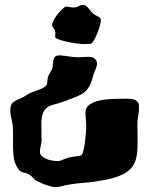

<svg xmlns="http://www.w3.org/2000/svg" viewBox="-20 -690 612 784"><path d="M32.2 -173.8Q31.2 -188 26.6 -205.3Q22 -222.7 22 -240.2Q22 -252.9 24.9 -260.3Q27.8 -267.6 34.2 -272.7Q40.5 -277.8 49.8 -282Q59.1 -286.1 71.8 -292Q81.1 -296.4 88.6 -301.8Q96.2 -307.1 103 -310.1Q114.3 -314.9 125 -318.6Q135.7 -322.3 144.8 -325.9Q153.8 -329.6 160.6 -334Q167.5 -338.4 170.9 -344.2Q172.9 -347.2 173.3 -357.7Q173.8 -368.2 176.8 -377.9Q180.2 -386.2 185.3 -394.3Q190.4 -402.3 192.9 -409.2Q195.8 -418.9 196.3 -428.7Q196.8 -438.5 198.5 -446.3Q200.2 -454.1 205.6 -459Q210.9 -463.9 224.1 -463.9Q231.4 -463.9 240.5 -462.6Q249.5 -461.4 259 -460Q268.6 -458.5 278.6 -457.3Q288.6 -456.1 297.9 -456.1Q309.1 -456.1 320.6 -457Q332 -458 341.8 -458Q358.4 -458 367.2 -450.4Q376 -442.9 376 -431.2Q376 -419.9 371.1 -408.9Q366.2 -397.9 362.8 -388.2Q358.9 -374.5 355.2 -362.8Q351.6 -351.1 346.4 -340.8Q341.3 -330.6 334 -322.3Q326.7 -314 315.9 -307.1Q300.8 -297.9 277.8 -289.6Q254.9 -281.2 232.9 -272.9Q214.4 -266.6 199 -262.9Q183.6 -259.3 172.6 -251.2Q161.6 -243.2 155.3 -227.5Q148.9 -211.9 148.9 -182.1Q148.9 -163.6 149.4 -144.5Q149.9 -125.5 149.9 -112.8Q148.9 -104.5 146 -92.5Q143.1 -80.6 143.1 -70.8Q143.1 -60.5 150.4 -53.2Q157.7 -45.9 168.7 -41.3Q179.7 -36.6 192.9 -34.4Q206.1 -32.2 217.8 -32.2Q222.7 -32.2 226.8 -33.9Q231 -35.6 236.1 -37.8Q241.2 -40 248.5 -42.7Q255.9 -45.4 267.1 -47.9Q272.9 -49.3 280.3 -50.3Q287.6 -51.3 294.2 -52Q300.8 -52.7 305.9 -54Q311 -55.2 313 -57.1Q317.4 -61.5 321 -77.1Q324.7 -92.8 327.1 -111.1Q329.6 -129.4 330.8 -146.5Q332 -163.6 332 -170.9Q332 -186.5 330.6 -202.4Q329.1 -218.3 329.1 -231Q329.1 -251.5 345.7 -262.9Q362.3 -274.4 387.5 -279.8Q412.6 -285.2 442.1 -286.1Q471.7 -287.1 497.1 -287.1Q506.8 -287.1 515.9 -286.1Q524.9 -285.2 532 -281.7Q539.1 -278.3 543.5 -272Q547.9 -265.6 547.9 -254.9Q547.9 -233.9 544.4 -217Q541 -200.2 541 -182.1Q541 -168 541.5 -153.6Q542 -139.2 542 -125Q542 -99.6 541 -78.4Q540 -57.1 534.9 -39.8Q529.8 -22.5 519.3 -8.3Q508.8 5.9 490 17.1Q471.2 28.3 442.4 36.6Q413.6 44.9 372.1 50.8Q345.7 54.7 317.6 56.9Q289.6 59.1 267.1 63Q247.6 65.9 232.9 70.1Q218.3 74.2 206.1 74.2Q200.7 74.2 191.2 72Q181.6 69.8 170.7 66.2Q159.7 62.5 148.2 57.6Q136.7 52.7 127.9 47.9Q124 45.9 120.4 42.2Q116.7 38.6 113.5 34.9Q110.4 31.2 106.9 28.1Q103.5 24.9 100.1 22.9Q88.4 17.1 81.1 15.6Q73.7 14.2 68.6 12Q63.5 9.8 58.8 5.1Q54.2 0.5 47.9 -11.2Q39.6 -25.9 36.6 -45.2Q33.7 -64.5 33.2 -85.7Q32.7 -106.9 33.2 -129.6Q33.7 -152.3 32.2 -173.8ZM192.9 -585Q192.9 -596.2 200.4 -609.9Q208 -623.5 218 -635.3Q228 -647 237.1 -655Q246.1 -663.1 249 -663.1Q256.3 -663.1 265.1 -661.1Q273.9 -659.2 282.2 -659.2Q294.9 -660.6 302.2 -665.3Q309.6 -669.9 317.9 -669.9Q325.2 -669.9 330.3 -666.5Q335.4 -663.1 340.1 -657.7Q344.7 -652.3 349.4 -646.2Q354 -640.1 359.9 -634.8Q363.8 -631.3 369.1 -628.7Q374.5 -626 379.6 -623Q384.8 -620.1 388.4 -616.5Q392.1 -612.8 392.1 -607.9Q392.1 -600.6 387.7 -584.7Q383.3 -568.8 376.7 -552.5Q370.1 -536.1 362.5 -523.7Q355 -511.2 349.1 -511.2H342.8Q340.3 -511.2 336.9 -510.5Q333.5 -509.8 328.1 -509.8Q312.5 -509.8 291.5 -512.7Q270.5 -515.6 251.2 -520Q231.9 -524.4 218.5 -529.5Q205.1 -534.7 205.1 -539.1Q205.1 -542 205.6 -546.1Q206.1 -550.3 206.1 -555.2Q206.1 -561.5 204.1 -566.2Q202.1 -570.8 199.5 -574.2Q196.8 -577.6 194.8 -580.1Q192.9 -582.5 192.9 -585Z"/></svg>

Font: Freckle Face
Style: Regular
Weight: 400
Designer: Astigmatic (AOETI)
Foundry: Astigmatic (AOETI)
Version: Version 1.000